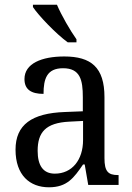

<svg xmlns="http://www.w3.org/2000/svg" viewBox="-20 -786 563 816"><path d="M268 -606H305V-619C278 -657 241 -721 222 -766H120V-756C143 -721 218 -642 268 -606ZM188 10C265 10 294 -30 333 -87H340L355 0H484V-42H481C439 -42 424 -58 424 -114V-373C424 -500 367 -546 253 -546C157 -546 84 -516 84 -450C84 -406 112 -387 165 -387C165 -451 179 -496 248 -496C321 -496 332 -446 332 -373V-313L256 -310C115 -305 46 -256 46 -150C46 -41 107 10 188 10ZM213 -48C163 -48 140 -83 140 -145C140 -223 173 -264 275 -269L333 -272V-191C333 -106 286 -48 213 -48Z"/></svg>

Font: Noto Serif Lao SemiCondensed
Style: Regular
Weight: 400
Width: 4
Designer: Monotype Design Team
Foundry: Monotype Imaging Inc.
Version: Version 2.003